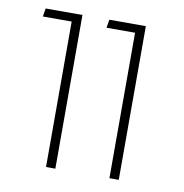

<svg xmlns="http://www.w3.org/2000/svg" viewBox="-68 -624 659 689"><g transform="rotate(10 261.5 -280.0)"><path d="M144 -530H39L44 -560H178V0H144ZM375 -530H271L276 -560H409V0H375Z"/></g></svg>

Font: FiraGO UltraLight
Style: Regular
Weight: 200
Designer: bBox Type
Foundry: bBox Type GmbH
Version: Version 1.001